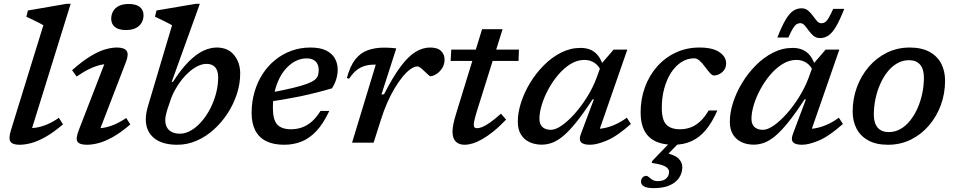

<svg xmlns="http://www.w3.org/2000/svg" viewBox="-20 -755 5058 1016"><path d="M209.5 -621.5Q200.5 -627 184.8 -635Q169 -643 151.5 -651.5Q134 -660 119.5 -666.5L127.5 -699.5L333.5 -735H354L138.5 -41L116.5 -77Q142.5 -75 170.8 -79.5Q199 -84 229.5 -96.8Q260 -109.5 291.5 -131.5L313.5 -97Q263.5 -54.5 222 -31Q180.5 -7.5 146.2 1.8Q112 11 83.5 11Q46.5 11 35.2 -5.5Q24 -22 38.5 -68Z M397.5 -68 545 -449 568 -416.5Q543 -418 515 -412Q487 -406 455 -391Q423 -376 385.5 -350L361.5 -383.5Q417.5 -433 461.2 -459Q505 -485 538.5 -494.2Q572 -503.5 598 -503.5Q638.5 -503.5 650.5 -485.2Q662.5 -467 645.5 -424.5L498 -41.5L474.5 -76.5Q500.5 -74.5 528.5 -79Q556.5 -83.5 586.2 -96.2Q616 -109 648 -130.5L669.5 -96.5Q620.5 -54.5 579 -31Q537.5 -7.5 503.2 1.8Q469 11 440.5 11Q401 11 390 -5.2Q379 -21.5 397.5 -68ZM568.5 -655.5Q568.5 -678 578.8 -695.8Q589 -713.5 609.5 -723.8Q630 -734 661 -734Q700 -734 719.8 -718Q739.5 -702 739.5 -675Q739.5 -652 729 -634.2Q718.5 -616.5 698 -606.2Q677.5 -596 646.5 -596Q607.5 -596 588 -612.2Q568.5 -628.5 568.5 -655.5Z M864 -171Q859.5 -156 857 -142.8Q854.5 -129.5 854.5 -118.5Q854.5 -85 875 -66.2Q895.5 -47.5 931.5 -47.5Q961.5 -47.5 991 -64.8Q1020.5 -82 1046.5 -111.8Q1072.5 -141.5 1092.2 -179.8Q1112 -218 1123.2 -260.5Q1134.5 -303 1134.5 -345.5Q1134.5 -380.5 1118.8 -398.8Q1103 -417 1072.5 -417Q1052.5 -417 1030.2 -407Q1008 -397 985.8 -378.5Q963.5 -360 943.2 -334.8Q923 -309.5 906.5 -279.8Q890 -250 879.5 -217ZM890.5 -621.5Q881 -627 865.2 -635Q849.5 -643 832 -651.5Q814.5 -660 800 -666.5L808 -699.5L1017 -735H1037.5L888 -320L896.5 -323.5Q939.5 -390.5 979.5 -430Q1019.5 -469.5 1056.2 -486.5Q1093 -503.5 1126.5 -503.5Q1186 -503.5 1218.5 -464Q1251 -424.5 1251 -365.5Q1251 -311.5 1233.5 -257.8Q1216 -204 1184.8 -155.8Q1153.5 -107.5 1111.8 -69.8Q1070 -32 1020.8 -10.5Q971.5 11 918.5 11Q837 11 794.2 -25.2Q751.5 -61.5 751.5 -123Q751.5 -138 754.2 -155Q757 -172 762 -190Z M1602.5 -446Q1573.5 -446 1547 -433.2Q1520.5 -420.5 1498 -397.2Q1475.5 -374 1459 -341.5Q1442.5 -309 1433.2 -269.2Q1424 -229.5 1424 -185Q1424 -120.5 1447.2 -95.8Q1470.5 -71 1520 -71Q1550 -71 1577.5 -80.5Q1605 -90 1629.8 -111.5Q1654.5 -133 1676 -168H1722.5Q1691 -100.5 1654 -61.2Q1617 -22 1574.8 -5.5Q1532.5 11 1484 11Q1427 11 1388.8 -8Q1350.5 -27 1331 -64.5Q1311.5 -102 1311.5 -157Q1311.5 -216 1326.8 -268.5Q1342 -321 1370 -364Q1398 -407 1436.8 -438.2Q1475.5 -469.5 1522.5 -486.5Q1569.5 -503.5 1623 -503.5Q1675 -503.5 1706.5 -487.5Q1738 -471.5 1752.5 -445Q1767 -418.5 1767 -386Q1767 -360.5 1758.8 -334.5Q1750.5 -308.5 1736.5 -287.5Q1695.5 -275.5 1653.2 -264.8Q1611 -254 1568.5 -245.2Q1526 -236.5 1485 -229.5Q1444 -222.5 1405.5 -217.5L1408.5 -264.5Q1481.5 -278 1529 -289.5Q1576.5 -301 1604.5 -311.5Q1632.5 -322 1645.8 -332.8Q1659 -343.5 1662.8 -356.2Q1666.5 -369 1666.5 -384.5Q1666.5 -403.5 1659.2 -417.2Q1652 -431 1638 -438.5Q1624 -446 1602.5 -446Z M1968.5 -413Q1967.5 -413 1965.8 -413Q1964 -413 1962.5 -413Q1933.5 -413 1910.2 -406.2Q1887 -399.5 1866.8 -383.5Q1846.5 -367.5 1827 -338L1815.5 -342.5Q1832.5 -405.5 1860 -440.5Q1887.5 -475.5 1926 -489.2Q1964.5 -503 2013 -503Q2025 -503 2035.2 -502.5Q2045.5 -502 2055.8 -501.2Q2066 -500.5 2077 -499L1998.5 -255L2012 -256Q2059.5 -348.5 2100 -402.8Q2140.5 -457 2178.5 -480.2Q2216.5 -503.5 2256 -503.5Q2296 -503.5 2314.2 -485Q2332.5 -466.5 2332.5 -440.5Q2332.5 -412.5 2319 -392.8Q2305.5 -373 2287.8 -362.2Q2270 -351.5 2257 -351.5Q2254.5 -351.5 2245.8 -359.5Q2237 -367.5 2226.5 -377.5Q2216 -388 2206 -395.8Q2196 -403.5 2189.5 -403.5Q2172.5 -403.5 2152.2 -389.2Q2132 -375 2110.8 -349.2Q2089.5 -323.5 2068.5 -288.2Q2047.5 -253 2029 -211Q2010.5 -169 1996 -122.5L1957 0H1843Z M2364.5 -432.5 2368 -492.5H2726L2724 -432.5ZM2504 -168Q2498 -148.5 2494.2 -134.5Q2490.5 -120.5 2488.8 -111.2Q2487 -102 2487 -96.5Q2487 -84.5 2491.5 -80.5Q2496 -76.5 2505 -76.5Q2516 -76.5 2532.8 -83.2Q2549.5 -90 2573.8 -107Q2598 -124 2631 -153.5L2658 -122Q2622 -84.5 2590.5 -59.2Q2559 -34 2531.8 -18.5Q2504.5 -3 2481.2 4Q2458 11 2438 11Q2408.5 11 2391.5 -6Q2374.5 -23 2374.5 -59Q2374.5 -76 2379.5 -100.5Q2384.5 -125 2396.5 -163L2531 -600.5H2639.5Z M3054 -46.5 3122.5 -229H3115.5Q3066.5 -154 3028.2 -106.8Q2990 -59.5 2958.8 -34Q2927.5 -8.5 2900.2 1Q2873 10.5 2846.5 10.5Q2810.5 10.5 2781.8 -3Q2753 -16.5 2736.5 -43.5Q2720 -70.5 2720 -111Q2720 -158.5 2737 -211.8Q2754 -265 2785 -316.2Q2816 -367.5 2857.8 -409.5Q2899.5 -451.5 2948.8 -476.5Q2998 -501.5 3052 -501.5Q3099.5 -501.5 3129 -476.8Q3158.5 -452 3172.5 -404L3164 -374Q3148 -408.5 3124.8 -423.2Q3101.5 -438 3072.5 -438Q3034.5 -438 2999.5 -416.5Q2964.5 -395 2934.2 -359.5Q2904 -324 2881.5 -282.2Q2859 -240.5 2846.8 -199.8Q2834.5 -159 2834.5 -126.5Q2834.5 -97 2850.8 -82.5Q2867 -68 2895 -68Q2920 -68 2953.2 -91.2Q2986.5 -114.5 3021.2 -153.5Q3056 -192.5 3086.2 -241Q3116.5 -289.5 3135.5 -339.5L3165 -420.5L3227 -492.5H3299.5L3141.5 -37.5L3118.5 -73.5Q3144 -71.5 3172.2 -76.2Q3200.5 -81 3232 -94.5Q3263.5 -108 3297 -132L3318.5 -99Q3245 -34 3191.5 -11.5Q3138 11 3102 11Q3066.5 11 3054.5 -2.8Q3042.5 -16.5 3054 -46.5Z M3440 240.5Q3402.5 240.5 3387.2 231Q3372 221.5 3372 206Q3372 193.5 3380 184.5Q3388 175.5 3400 175.5Q3406.5 175.5 3414 182.5Q3421.5 189.5 3432.5 196.5Q3443.5 203.5 3460.5 203.5Q3489.5 203.5 3505 189.8Q3520.5 176 3520.5 154.5Q3520.5 138 3501.2 126.5Q3482 115 3428.5 107L3432 96L3539.5 -15.5H3589L3484 92L3491.5 52Q3548 62.5 3569.2 82.8Q3590.5 103 3590.5 129Q3590.5 160 3573.8 185.5Q3557 211 3523.5 225.8Q3490 240.5 3440 240.5ZM3654 -446.5Q3616.5 -446.5 3585 -426Q3553.5 -405.5 3530.5 -369.5Q3507.5 -333.5 3494.8 -286.2Q3482 -239 3482 -185Q3482 -120.5 3505.8 -95.8Q3529.5 -71 3578.5 -71Q3608 -71 3634.5 -80.8Q3661 -90.5 3685 -112.5Q3709 -134.5 3730 -170.5H3776Q3749 -108.5 3715.8 -68.2Q3682.5 -28 3640.2 -8.5Q3598 11 3544 11Q3457.5 11 3413.8 -31.2Q3370 -73.5 3370 -160.5Q3370 -232 3393 -294.2Q3416 -356.5 3457.8 -403.5Q3499.5 -450.5 3556.5 -477Q3613.5 -503.5 3681 -503.5Q3751.5 -503.5 3787 -479Q3822.5 -454.5 3822.5 -419Q3822.5 -391.5 3802.5 -373.8Q3782.5 -356 3758 -355.5Q3749 -355.5 3737.5 -368Q3726 -380.5 3710.5 -401.5Q3695.5 -422.5 3681.2 -434.5Q3667 -446.5 3654 -446.5Z M4176 -46.5 4244.5 -229H4237.5Q4188.5 -154 4150.2 -106.8Q4112 -59.5 4080.8 -34Q4049.5 -8.5 4022.2 1Q3995 10.5 3968.5 10.5Q3932.5 10.5 3903.8 -3Q3875 -16.5 3858.5 -43.5Q3842 -70.5 3842 -111Q3842 -158.5 3859 -211.8Q3876 -265 3907 -316.2Q3938 -367.5 3979.8 -409.5Q4021.5 -451.5 4070.8 -476.5Q4120 -501.5 4174 -501.5Q4221.5 -501.5 4251 -476.8Q4280.5 -452 4294.5 -404L4286 -374Q4270 -408.5 4246.8 -423.2Q4223.5 -438 4194.5 -438Q4156.5 -438 4121.5 -416.5Q4086.5 -395 4056.2 -359.5Q4026 -324 4003.5 -282.2Q3981 -240.5 3968.8 -199.8Q3956.5 -159 3956.5 -126.5Q3956.5 -97 3972.8 -82.5Q3989 -68 4017 -68Q4042 -68 4075.2 -91.2Q4108.5 -114.5 4143.2 -153.5Q4178 -192.5 4208.2 -241Q4238.5 -289.5 4257.5 -339.5L4287 -420.5L4349 -492.5H4421.5L4263.5 -37.5L4240.5 -73.5Q4266 -71.5 4294.2 -76.2Q4322.5 -81 4354 -94.5Q4385.5 -108 4419 -132L4440.5 -99Q4367 -34 4313.5 -11.5Q4260 11 4224 11Q4188.5 11 4176.5 -2.8Q4164.5 -16.5 4176 -46.5ZM4447.5 -708Q4423.5 -647 4403.5 -613.5Q4383.5 -580 4363.5 -566.8Q4343.5 -553.5 4319.5 -553.5Q4299 -553.5 4284.8 -565.5Q4270.5 -577.5 4259.5 -593Q4248.5 -608.5 4238 -620.5Q4227.5 -632.5 4214.5 -632.5Q4204.5 -632.5 4195.5 -627Q4186.5 -621.5 4176.2 -605.2Q4166 -589 4152 -556.5H4093.5Q4117.5 -617.5 4137.5 -651Q4157.5 -684.5 4177.5 -697.8Q4197.5 -711 4222 -711Q4242 -711 4256.2 -699Q4270.5 -687 4281.5 -671.5Q4292.5 -656 4303 -644Q4313.5 -632 4326.5 -632Q4337 -632 4345.8 -637.5Q4354.5 -643 4364.5 -659.2Q4374.5 -675.5 4389 -708Z M4794 -503.5Q4856 -503.5 4897.8 -481Q4939.5 -458.5 4960.2 -419.2Q4981 -380 4981 -328Q4981 -260.5 4958.8 -199.5Q4936.5 -138.5 4895.8 -91Q4855 -43.5 4800 -16.2Q4745 11 4679 11Q4617 11 4575.5 -11.5Q4534 -34 4513 -73.5Q4492 -113 4492 -164.5Q4492 -232 4514.2 -293Q4536.5 -354 4577.2 -401.5Q4618 -449 4673.2 -476.2Q4728.5 -503.5 4794 -503.5ZM4683 -56Q4716 -56 4744.8 -72.2Q4773.5 -88.5 4796.2 -117Q4819 -145.5 4835.2 -182.2Q4851.5 -219 4860.2 -260.5Q4869 -302 4869 -344Q4869 -389.5 4848.8 -413Q4828.5 -436.5 4790 -436.5Q4757 -436.5 4728.2 -420.2Q4699.5 -404 4676.8 -375.5Q4654 -347 4637.8 -310.2Q4621.5 -273.5 4612.8 -232Q4604 -190.5 4604 -148.5Q4604 -103 4624.5 -79.5Q4645 -56 4683 -56Z"/></svg>

Font: Newsreader 9pt Medium
Style: Italic
Weight: 500
Italic angle: -17°
Designer: Hugues Gentile
Foundry: Production Type
Version: Version 1.003